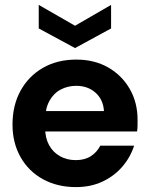

<svg xmlns="http://www.w3.org/2000/svg" viewBox="-20 -751 607 783"><path d="M290 12Q214 12 155.5 -20Q97 -52 64 -110Q31 -168 31 -243Q31 -321 63.5 -380.5Q96 -440 154.5 -474Q213 -508 291 -508Q365 -508 421 -476Q477 -444 509 -388.5Q541 -333 541 -263Q541 -253 541 -240.5Q541 -228 539 -215H127V-298H404Q401 -345 369.5 -373Q338 -401 291 -401Q256 -401 227 -385.5Q198 -370 181 -338.5Q164 -307 164 -259V-230Q164 -189 180 -159.5Q196 -130 224.5 -114Q253 -98 289 -98Q326 -98 351 -114.5Q376 -131 389 -157H527Q512 -110 479 -71.5Q446 -33 398 -10.5Q350 12 290 12ZM286 -555 138 -635V-731L286 -646L433 -731V-635Z"/></svg>

Font: DM Sans 36pt
Style: Bold
Weight: 700
Version: Version 4.004;gftools[0.9.30]